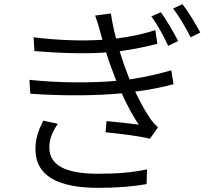

<svg xmlns="http://www.w3.org/2000/svg" viewBox="-20 -857 1040 926"><path d="M756 -798 710 -778C740 -737 769 -684 791 -636L839 -659C817 -704 779 -765 756 -798ZM860 -837 815 -816C846 -775 876 -724 899 -677L946 -700C923 -744 885 -805 860 -837ZM259 -260 189 -275C167 -232 150 -191 151 -135C152 -9 259 49 455 49C541 49 617 43 687 31L689 -40C617 -25 546 -19 453 -19C292 -19 218 -62 218 -146C218 -191 235 -225 259 -260ZM465 -697 474 -665C379 -659 263 -662 142 -677L146 -611C271 -600 395 -597 492 -604C500 -578 509 -551 520 -522L541 -467C427 -457 273 -456 122 -472L126 -405C281 -394 446 -395 567 -407C590 -356 617 -304 649 -256C616 -260 550 -268 494 -273L489 -219C557 -212 647 -202 703 -188L742 -243C728 -256 716 -269 705 -284C678 -325 653 -370 632 -415C704 -424 769 -438 817 -451L806 -518C759 -504 687 -486 605 -474L581 -537L557 -610C626 -619 690 -633 739 -646L729 -712C677 -694 610 -680 540 -671C529 -712 520 -754 515 -792L439 -782C449 -755 458 -725 465 -697Z"/></svg>

Font: Noto Sans CJK HK DemiLight
Style: Regular
Weight: 350
Designer: Ryoko NISHIZUKA 西塚涼子 (kana, bopomofo & ideographs); Paul D. Hunt (Latin, Greek & Cyrillic); Sandoll Communications 산돌커뮤니
Foundry: Adobe
Version: Version 2.004;hotconv 1.0.118;makeotfexe 2.5.65603